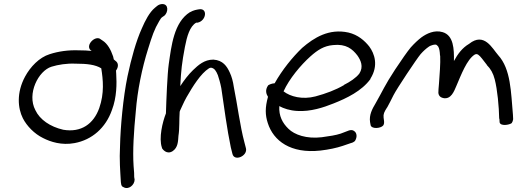

<svg xmlns="http://www.w3.org/2000/svg" viewBox="-20 -716 2559 950"><path d="M93 -131C113 -92 150 -54 193 -33C230 -14 285 4 349 -8C435 -24 503 -83 534 -172C558 -235 558 -303 555 -351L554 -367C564 -380 568 -399 556 -411L543 -422C541 -428 541 -435 538 -441C529 -468 512 -500 488 -515L479 -521C453 -545 400 -492 429 -467H430L433 -464C414 -466 394 -467 370 -467C318 -469 269 -462 226 -448C174 -432 130 -385 104 -337C61 -257 68 -181 93 -131ZM235 -386C267 -396 311 -403 353 -401H354C411 -401 452 -396 481 -378C490 -322 497 -255 471 -181C443 -103 382 -59 293 -74C228 -89 177 -124 155 -171C112 -252 170 -366 235 -386Z M591 210C616 225 646 199 646 173V172L644 160C644 151 644 132 641 105C636 30 642 -65 652 -166C660 -267 682 -377 713 -475C733 -539 743 -570 768 -612C775 -624 779 -629 780 -629L781 -630L794 -639C812 -655 816 -696 783 -696C774 -696 764 -692 758 -687L747 -678C719 -655 698 -613 682 -576C653 -512 630 -428 611 -339C589 -233 576 -86 574 4C570 77 575 131 578 185C580 207 585 207 591 210Z M958 -604C1001 -613 1009 -677 965 -670C953 -668 938 -666 921 -656H920C840 -606 828 -488 815 -399C808 -351 803 -221 801 -155C784 -112 765 -33 781 14L782 18C784 21 804 51 834 32C861 14 861 -17 863 -44C869 -81 866 -121 869 -163L871 -169L883 -195C889 -208 895 -221 903 -235C934 -289 973 -352 1014 -378C1017 -380 1021 -381 1025 -381C1041 -378 1049 -366 1058 -344C1063 -328 1070 -307 1075 -280C1088 -191 1104 -72 1122 13L1130 45C1139 85 1206 56 1197 18L1189 -13C1168 -91 1154 -202 1137 -285C1133 -314 1126 -338 1117 -357C1103 -388 1083 -418 1036 -421H1035C991 -421 961 -394 935 -369C912 -347 891 -319 872 -290C876 -368 880 -405 895 -484C905 -536 919 -586 951 -604Z M1813 -327C1854 -392 1833 -451 1807 -486C1784 -515 1751 -544 1704 -555C1608 -576 1534 -530 1475 -479C1427 -433 1376 -370 1339 -304C1323 -303 1312 -297 1307 -294C1289 -269 1299 -248 1306 -237C1291 -183 1292 -147 1305 -107C1333 -19 1418 45 1565 29C1608 24 1645 16 1675 6L1716 -8C1726 -10 1732 -15 1736 -18C1750 -40 1744 -60 1733 -67C1727 -72 1719 -74 1709 -71H1708L1666 -55C1642 -47 1610 -42 1572 -37C1497 -28 1437 -49 1407 -79C1378 -107 1359 -142 1362 -191C1384 -179 1414 -169 1451 -167C1517 -163 1580 -184 1630 -204C1696 -230 1770 -266 1813 -325ZM1383 -264C1411 -326 1468 -394 1516 -437C1552 -469 1583 -489 1628 -493C1693 -500 1724 -473 1748 -442C1765 -418 1780 -386 1758 -352C1742 -331 1712 -311 1682 -296V-295C1641 -271 1593 -253 1541 -239C1476 -222 1416 -238 1383 -264Z M1896 -185C1905 -202 1916 -222 1927 -245C1943 -277 2041 -424 2061 -448C2075 -464 2089 -476 2099 -483C2106 -489 2116 -492 2123 -494C2140 -497 2138 -496 2148 -486C2154 -476 2156 -462 2157 -443V-441H2158C2160 -402 2155 -345 2152 -302C2150 -281 2149 -266 2149 -257C2150 -243 2159 -234 2172 -231C2212 -222 2227 -265 2239 -293C2261 -344 2290 -422 2329 -446C2342 -453 2351 -443 2365 -426L2389 -395V-394C2408 -375 2420 -354 2428 -323C2441 -273 2449 -188 2450 -128L2451 -129L2452 -111C2456 -90 2501 -98 2512 -107C2516 -113 2518 -119 2519 -126V-127L2518 -148C2508 -260 2508 -374 2445 -443C2416 -476 2376 -559 2301 -499C2267 -479 2245 -449 2226 -414C2227 -472 2225 -541 2170 -557C2130 -569 2091 -550 2065 -531C2048 -518 2031 -502 2012 -481C1994 -459 1969 -423 1935 -372C1883 -293 1873 -265 1839 -206C1821 -176 1806 -147 1811 -112L1814 -96C1819 -77 1863 -80 1876 -95C1881 -102 1881 -111 1880 -119L1878 -134C1876 -152 1881 -162 1895 -184Z"/></svg>

Font: Stray Cat
Style: ExBdObl
Weight: 800
Version: Version 1.0